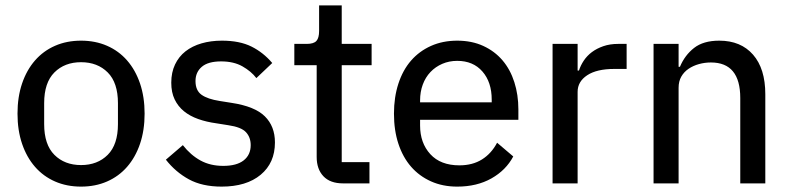

<svg xmlns="http://www.w3.org/2000/svg" viewBox="-20 -681 2938 713"><path d="M281 12Q228 12 184.5 -7Q141 -26 110 -61.5Q79 -97 62 -147Q45 -197 45 -259Q45 -321 62 -371Q79 -421 110 -456.5Q141 -492 184.5 -511Q228 -530 281 -530Q334 -530 377.5 -511Q421 -492 452 -456.5Q483 -421 500 -371Q517 -321 517 -259Q517 -197 500 -147Q483 -97 452 -61.5Q421 -26 377.5 -7Q334 12 281 12ZM281 -68Q342 -68 380 -106Q418 -144 418 -220V-298Q418 -374 380 -412Q342 -450 281 -450Q220 -450 182 -412Q144 -374 144 -298V-220Q144 -144 182 -106Q220 -68 281 -68Z M803 12Q731 12 681.5 -15Q632 -42 596 -88L659 -142Q688 -105 724.5 -85Q761 -65 809 -65Q859 -65 885 -85.5Q911 -106 911 -142Q911 -171 893.5 -190Q876 -209 828 -216L784 -223Q747 -228 716 -239Q685 -250 663 -268Q641 -286 628.5 -312Q616 -338 616 -374Q616 -412 630 -441.5Q644 -471 669 -490.5Q694 -510 728.5 -520Q763 -530 804 -530Q870 -530 914 -508Q958 -486 991 -447L932 -391Q913 -416 880.5 -434.5Q848 -453 801 -453Q753 -453 729.5 -433Q706 -413 706 -380Q706 -345 728.5 -329Q751 -313 796 -306L840 -299Q926 -286 963.5 -249Q1001 -212 1001 -152Q1001 -76 948 -32Q895 12 803 12Z M1254 0Q1206 0 1181 -26.5Q1156 -53 1156 -98V-439H1073V-518H1119Q1145 -518 1155 -529Q1165 -540 1165 -566V-661H1249V-518H1360V-439H1249V-79H1352V0Z M1678 12Q1624 12 1580.5 -7.5Q1537 -27 1506.5 -62Q1476 -97 1459.5 -147Q1443 -197 1443 -259Q1443 -320 1459.5 -370.5Q1476 -421 1506.5 -456Q1537 -491 1580.5 -510.5Q1624 -530 1678 -530Q1732 -530 1774.5 -510.5Q1817 -491 1846 -457Q1875 -423 1890 -376Q1905 -329 1905 -275V-236H1540V-215Q1540 -150 1578 -108.5Q1616 -67 1686 -67Q1735 -67 1770 -89Q1805 -111 1826 -151L1886 -100Q1859 -49 1805 -18.5Q1751 12 1678 12ZM1678 -455Q1648 -455 1622.5 -444Q1597 -433 1578.5 -413.5Q1560 -394 1550 -367Q1540 -340 1540 -308V-301H1806V-311Q1806 -376 1771.5 -415.5Q1737 -455 1678 -455Z M2032 0V-518H2125V-419H2130Q2136 -438 2148 -456Q2160 -474 2178 -487.5Q2196 -501 2220.5 -509.5Q2245 -518 2276 -518H2307V-425H2261Q2196 -425 2160.5 -401.5Q2125 -378 2125 -340V0Z M2407 0V-518H2500V-433H2505Q2523 -476 2557.5 -503Q2592 -530 2651 -530Q2731 -530 2776.5 -478Q2822 -426 2822 -331V0H2729V-317Q2729 -449 2620 -449Q2597 -449 2575.5 -443Q2554 -437 2537 -425.5Q2520 -414 2510 -396.5Q2500 -379 2500 -355V0Z"/></svg>

Font: IBM Plex Sans Thai Text
Style: Regular
Weight: 450
Designer: Mike Abbink, Paul van der Laan, Pieter van Rosmalen, Ben Mitchell, Mark Frömberg
Foundry: Bold Monday
Version: Version 1.1